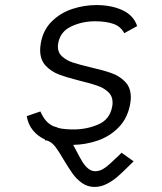

<svg xmlns="http://www.w3.org/2000/svg" viewBox="-20 -565 640 758"><path d="M192.5 -66Q203.5 -63.5 211.5 -59.5Q234 -54 270.5 -54Q322.5 -54 368.2 -73.8Q414 -93.5 423 -145Q424.5 -152.5 424.5 -159.5Q424.5 -185.5 407.5 -201.5Q390.5 -217.5 365 -226.5Q339.5 -235.5 296 -246Q244.5 -259 213.2 -270.8Q182 -282.5 160.2 -305.8Q138.5 -329 138.5 -367.5Q138.5 -378 141 -394Q150 -446.5 184.5 -480.5Q219 -514.5 265.8 -529.8Q312.5 -545 360 -545Q419.5 -545 463.5 -524.8Q507.5 -504.5 521.5 -462L470.5 -434Q456.5 -461 427 -471Q397.5 -481 356 -481Q304 -481 261 -460.5Q218 -440 210 -395Q208.5 -387.5 208.5 -381.5Q208.5 -357 225.5 -341.8Q242.5 -326.5 267.5 -318.2Q292.5 -310 336.5 -299.5Q389 -287.5 420.5 -276.2Q452 -265 474.2 -242Q496.5 -219 496.5 -180.5Q496.5 -170 494 -155Q484 -99 449.2 -63Q414.5 -27 367 -10.5Q319.5 6 269 7L282.5 32.5Q296.5 59.5 306 74.8Q315.5 90 328.2 100.5Q341 111 356.5 111Q375.5 111 394.2 97.5Q413 84 442.5 55L460 38L507.5 72L490.5 88.5Q463.5 115.5 444 132.5Q424.5 149.5 401.2 161.2Q378 173 353.5 173Q326 173 304.2 157.8Q282.5 142.5 267.2 121.2Q252 100 231 65Q212.5 33 199.5 15.8Q186.5 -1.5 171.5 -8L169 -9Q164.5 -11 157.5 -11L158 -14Q128.5 -27.5 109.8 -50.8Q91 -74 85.5 -106.5L139.5 -125Q149.5 -102 162.2 -87.8Q175 -73.5 192.5 -66Z"/></svg>

Font: JuliaMono Light
Style: Italic
Weight: 300
Italic angle: -9°
Monospace: yes
Designer: cormullion
Foundry: corm
Version: Version 0.054; ttfautohint (v1.8.4)